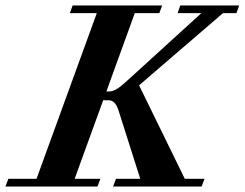

<svg xmlns="http://www.w3.org/2000/svg" viewBox="-78 -683 896 703"><path d="M-58.1 0 -47.4 -28.3H55.7L276.4 -634.8H177.7L188 -663.1H515.6L505.4 -634.8H415.5L311.5 -348.1H322.3Q344.7 -348.1 380.4 -380.9L659.2 -634.8H572.3L582 -663.1H797.9L787.6 -634.8H738.3L431.2 -370.6L598.6 -28.3H670.9L660.2 0H335.9L346.7 -28.3H435.5L356.4 -277.3Q344.7 -315.9 320.3 -315.9H299.8L195.3 -28.3H289.6L278.8 0Z"/></svg>

Font: Elstob
Style: Bold Italic
Weight: 700
Italic angle: -20°
Designer: Peter S. Baker
Version: Version 1.015